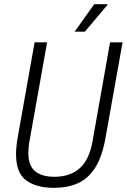

<svg xmlns="http://www.w3.org/2000/svg" viewBox="-20 -889 608 921"><path d="M239 12Q155 12 106 -23.5Q57 -59 57 -149Q57 -166 59 -187Q61 -208 65 -230L146 -686H206L122 -215Q119 -200 117.5 -183.5Q116 -167 116 -155Q116 -95 148 -68Q180 -41 241 -41Q317 -41 363 -82.5Q409 -124 424 -212L508 -686H568L486 -227Q470 -137 436.5 -84.5Q403 -32 353.5 -10Q304 12 239 12ZM338 -737 432 -869H496V-866L387 -737Z"/></svg>

Font: Archivo Condensed ExtraLight
Style: Italic
Weight: 250
Width: 3
Italic angle: -10°
Designer: Hector Gatti
Foundry: Omnibus-Type
Version: Version 2.001